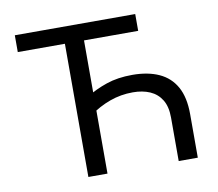

<svg xmlns="http://www.w3.org/2000/svg" viewBox="-80 -822 1043 917"><g transform="rotate(-10 442.0 -364.0)"><path d="M566.9 -443.8Q642.6 -443.8 696.3 -419.4Q750 -395 778.6 -343.8Q807.1 -292.5 807.1 -211.4V0H714.4V-210.9Q714.4 -264.2 694.1 -297.1Q673.8 -330.1 638.2 -345.7Q602.5 -361.3 555.2 -361.3Q496.6 -361.3 443.4 -342Q390.1 -322.8 341.3 -287.1V-377.9Q386.2 -406.2 441.2 -425Q496.1 -443.8 566.9 -443.8ZM369.1 -662.6V0H276.4V-662.6ZM47.9 -646V-727.5H631.8V-646Z"/></g></svg>

Font: Inter Variable
Style: Regular
Weight: 400
Designer: Rasmus Andersson
Foundry: rsms
Version: Version 4.001;git-9221beed3